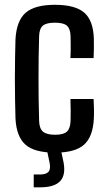

<svg xmlns="http://www.w3.org/2000/svg" viewBox="-20 -628 450 800"><path d="M273.5 -386Q274.5 -400.5 274.5 -417Q274.5 -433.5 274.5 -449.5Q274.5 -465.5 274 -478Q273 -508.5 258.8 -521Q244.5 -533.5 209 -533.5Q173 -533.5 158.5 -521Q144 -508.5 143 -478Q141.5 -431.5 141 -387.8Q140.5 -344 140.5 -301Q140.5 -258 141 -214.2Q141.5 -170.5 143 -124Q144 -92 159.5 -79.2Q175 -66.5 210 -66.5Q245 -66.5 259 -79.8Q273 -93 274 -124.5Q274.5 -144 274.5 -165.2Q274.5 -186.5 273.5 -215.5H370Q371 -200.5 371.5 -176Q372 -151.5 371 -134Q367.5 -58.5 330.2 -25.2Q293 8 210 8Q123 8 85.8 -25.5Q48.5 -59 44.5 -134Q43.5 -167 42.8 -209.8Q42 -252.5 42 -298.8Q42 -345 42.8 -388Q43.5 -431 44.5 -464.5Q49 -542 87 -575Q125 -608 209 -608Q293 -608 330.8 -575.5Q368.5 -543 371 -468Q371.5 -448.5 371.2 -425Q371 -401.5 370 -386ZM120.5 152.5V99H147Q173 99 182.5 87.2Q192 75.5 186.5 49.5L175 -5H233.5L245 49.5Q254.5 102 230.2 127.2Q206 152.5 147 152.5Z"/></svg>

Font: Big Shoulders Text Thin SemiBold
Style: Regular
Weight: 600
Version: Version 2.002